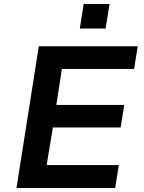

<svg xmlns="http://www.w3.org/2000/svg" viewBox="-20 -935 715 955"><path d="M62 0 173 -705H665L647 -592H288L260 -413H598L580 -301H243L212 -114H571L553 0ZM377 -793 396 -915H525L505 -793Z"/></svg>

Font: Nunito Sans 6pt
Style: Bold Italic
Weight: 700
Italic angle: -9°
Version: Version 3.101;gftools[0.9.27]